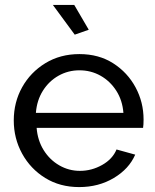

<svg xmlns="http://www.w3.org/2000/svg" viewBox="-20 -751 631 781"><path d="M302 10Q224 10 164 -27Q104 -64 70 -126Q36 -188 36 -261Q36 -335 70 -396Q104 -457 164.5 -494Q225 -531 303 -531Q382 -531 440.5 -493.5Q499 -456 531.5 -395.5Q564 -335 564 -265Q564 -243 562 -231H129Q133 -180 157.5 -140.5Q182 -101 221 -78.5Q260 -56 305 -56Q353 -56 395.5 -80Q438 -104 454 -143L530 -122Q505 -64 443 -27Q381 10 302 10ZM126 -292H482Q478 -343 453 -382Q428 -421 389 -443Q350 -465 303 -465Q257 -465 218 -443Q179 -421 154.5 -382Q130 -343 126 -292ZM195 -731H282L341 -630L284 -610Z"/></svg>

Font: Raleway Medium
Style: Regular
Weight: 500
Designer: Matt McInerney, Pablo Impallari, Rodrigo Fuenzalida
Foundry: Matt McInerney, Pablo Impallari, Rodrigo Fuenzalida
Version: Version 4.026